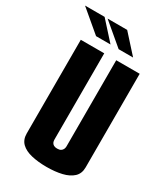

<svg xmlns="http://www.w3.org/2000/svg" viewBox="-236 -857 812 943"><g transform="rotate(30 170.0 -385.5)"><path d="M190 5Q142 5 104 -4Q66 -13 45 -33.5Q24 -54 24 -89V-620H157V-131Q157 -122 160 -115Q163 -108 170.5 -103.5Q178 -99 190 -99Q203 -99 210.5 -103.5Q218 -108 221.5 -115.5Q225 -123 225 -131V-620H358V-89Q358 -54 336 -33.5Q314 -13 276 -4Q238 5 190 5ZM80 -673 -42 -776H69L162 -673ZM208 -673 86 -776H197L290 -673Z"/></g></svg>

Font: Smooch Sans ExtraBold
Style: Regular
Weight: 800
Designer: Robert E. Leuschke
Foundry: Robert E. Leuschke
Version: Version 1.010